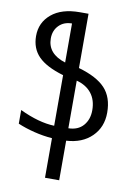

<svg xmlns="http://www.w3.org/2000/svg" viewBox="-101 -779 762 1080"><g transform="rotate(10 279.5 -239.5)"><path d="M515 -185Q515 -102 460.5 -48.5Q406 5 315 10V236H234V10Q182 6 130 -7Q78 -20 36 -38V-116Q145 -64 234 -61V-350Q135 -379 90.5 -424.5Q46 -470 46 -541Q46 -618 104 -666.5Q162 -715 265 -715H315V-405Q420 -375 467.5 -324Q515 -273 515 -185ZM233 -422V-645Q187 -645 158.5 -616Q130 -587 130 -542Q130 -454 233 -422ZM430 -184Q430 -242 400.5 -280Q371 -318 315 -333V-61Q370 -62 400 -96.5Q430 -131 430 -184Z"/></g></svg>

Font: Noto Sans Armenian Narrow
Style: Regular
Weight: 400
Width: 4
Designer: Monotype Design team
Foundry: Monotype Imaging Inc.
Version: Version 1.000